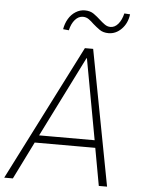

<svg xmlns="http://www.w3.org/2000/svg" viewBox="-64 -949 732 995"><g transform="rotate(5 302.0 -451.0)"><path d="M-4 0 354 -705H397L531 0H488L451 -204L473 -195H119L142 -204L41 0ZM367 -654 154 -228 141 -234H465L447 -228L369 -654ZM263 -790 233 -793Q238 -823 252.5 -847.5Q267 -872 289.5 -886Q312 -900 337 -900Q365 -900 384 -886.5Q403 -873 419 -858Q432 -846 446 -836Q460 -826 476 -826Q499 -826 516.5 -847Q534 -868 542 -902L572 -900Q566 -853 536.5 -823Q507 -793 469 -793Q441 -793 422.5 -806Q404 -819 387 -834Q374 -847 360.5 -856.5Q347 -866 330 -866Q307 -866 289 -845.5Q271 -825 263 -790Z"/></g></svg>

Font: Nunito Sans 10pt Condensed ExtraLight
Style: Italic
Weight: 250
Width: 3
Italic angle: -9°
Designer: Vernon Adams
Foundry: Vernon Adams
Version: Version 3.101;gftools[0.9.27]